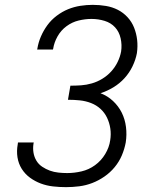

<svg xmlns="http://www.w3.org/2000/svg" viewBox="-20 -763 640 791"><path d="M252 8Q225 8 198.5 5Q172 2 148 -7Q124 -16 103.5 -31Q83 -46 69.5 -67.5Q56 -89 52 -115Q48 -141 53 -168L54 -176H119L118 -171Q115 -152 118 -134Q121 -116 130 -101Q139 -86 154 -76Q169 -66 185.5 -60Q202 -54 220.5 -52Q239 -50 257 -50Q286 -50 316 -57Q346 -64 371.5 -82.5Q397 -101 413.5 -128.5Q430 -156 434 -185Q438 -210 434.5 -233.5Q431 -257 421 -278Q411 -299 394 -314.5Q377 -330 355 -338.5Q333 -347 309 -349.5Q285 -352 260 -352L270 -410Q292 -410 314 -411.5Q336 -413 358.5 -419.5Q381 -426 401.5 -438.5Q422 -451 438 -468.5Q454 -486 464.5 -507.5Q475 -529 479 -551Q483 -578 477 -605Q471 -632 454 -650.5Q437 -669 411 -677Q385 -685 357 -685Q331 -685 304 -678.5Q277 -672 254 -655Q231 -638 217 -613Q203 -588 199 -562L198 -559H133L134 -563Q138 -588 148.5 -612.5Q159 -637 175 -659Q191 -681 213.5 -698Q236 -715 260.5 -725Q285 -735 311 -739Q337 -743 362 -743Q390 -743 416.5 -738.5Q443 -734 465.5 -722.5Q488 -711 505.5 -692Q523 -673 532.5 -649Q542 -625 545 -598.5Q548 -572 544 -544Q539 -517 526 -490Q513 -463 493 -441Q473 -419 447.5 -403.5Q422 -388 394 -379Q423 -368 445.5 -347Q468 -326 481.5 -299Q495 -272 499 -240Q503 -208 498 -176Q493 -149 482 -123Q471 -97 452.5 -74.5Q434 -52 410 -35.5Q386 -19 360 -9Q334 1 306.5 4.5Q279 8 252 8Z"/></svg>

Font: Iosevka Light Extended Oblique
Style: Regular
Weight: 300
Width: 7
Italic angle: -9°
Monospace: yes
Designer: Belleve Invis
Foundry: Belleve Invis
Version: Version 32.5.0; ttfautohint (v1.8.4)